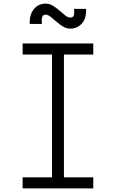

<svg xmlns="http://www.w3.org/2000/svg" viewBox="-20 -1040 640 1060"><path d="M267 0V-800H333V0ZM105 0V-61H495V0ZM105 -739V-800H495V-739ZM367 -882Q347 -882 328 -893.5Q309 -905 291.5 -920.5Q274 -936 259 -947.5Q244 -959 233 -959Q216 -959 212.5 -945Q209 -931 211 -908H144Q142 -958 166.5 -989Q191 -1020 233 -1020Q253 -1020 272 -1008.5Q291 -997 308.5 -981.5Q326 -966 340.5 -954.5Q355 -943 367 -943Q385 -943 388 -956Q391 -969 389 -991H455Q458 -942 433.5 -912Q409 -882 367 -882Z"/></svg>

Font: Victor Mono Light
Style: Regular
Weight: 300
Monospace: yes
Designer: Rune Bjørnerås
Version: Version 1.561;gftools[0.9.30]